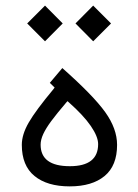

<svg xmlns="http://www.w3.org/2000/svg" viewBox="-20 -663 491 683"><path d="M248.5 -579.6 311.5 -643.1 375 -579.6 311.5 -516.1ZM76.7 -579.6 140.1 -643.1 203.1 -579.6 140.1 -516.1ZM124.5 -148.4Q124.5 -71.8 228.5 -71.8Q329.1 -71.8 329.1 -150.4Q329.1 -176.8 303.2 -214.6Q277.3 -252.4 225.6 -298.3L220.2 -303.2L215.3 -297.9Q181.2 -257.8 162.4 -232.4Q143.6 -207 134 -186.5Q124.5 -166 124.5 -148.4ZM228 0Q147.9 0 102.8 -36.9Q57.6 -73.7 57.6 -147.9Q57.6 -184.6 82.3 -227.3Q106.9 -270 170.4 -346.2L174.3 -351.6L169.4 -356.4L157.2 -368.2L201.7 -420.9Q312 -323.2 354.2 -264.2Q396.5 -205.1 396.5 -147.5Q396.5 -73.7 352.1 -36.9Q307.6 0 228 0Z"/></svg>

Font: Shabnam Light FD
Style: Light-FD
Weight: 300
Foundry: DejaVu fonts team - Redesigned by Saber Rastikerdar - Based on Vazir font
Version: Version 5.0.0